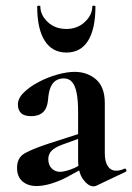

<svg xmlns="http://www.w3.org/2000/svg" viewBox="-20 -648 465 676"><path d="M319 6Q315 8 309 8Q291 8 273 -16Q255 -40 255 -85V-255Q255 -294 250 -320Q245 -346 234 -359Q223 -372 204 -372Q189 -372 177 -364.5Q165 -357 158 -340.5Q151 -324 149 -295Q146 -266 131 -252.5Q116 -239 90 -239Q65 -239 54 -250Q43 -261 43 -280Q43 -302 64 -322.5Q85 -343 116.5 -359.5Q148 -376 182 -385.5Q216 -395 243 -395Q287 -395 318 -368.5Q349 -342 349 -285V-108Q349 -79 359.5 -63Q370 -47 389 -47Q403 -47 418 -54Q422 -56 424.5 -50.5Q427 -45 422 -43ZM109 7Q78 7 59 -9.5Q40 -26 40 -57Q40 -93 67.5 -108.5Q95 -124 153 -143L265 -179L269 -164L200 -139Q173 -129 161.5 -117Q150 -105 150 -88Q150 -67 162 -55Q174 -43 192 -43Q200 -43 213.5 -46.5Q227 -50 243 -57L298 -87L299 -70L213 -23Q188 -10 160 -1.5Q132 7 109 7ZM111 -625Q111 -628 116.5 -628Q122 -628 122 -626Q122 -595 148 -570.5Q174 -546 214 -546Q252 -546 278.5 -570.5Q305 -595 305 -626Q305 -628 310.5 -628Q316 -628 316 -625Q316 -546 290 -504.5Q264 -463 214 -463Q164 -463 137.5 -504.5Q111 -546 111 -625Z"/></svg>

Font: Cormorant Light
Style: Bold
Weight: 700
Version: Version 4.000